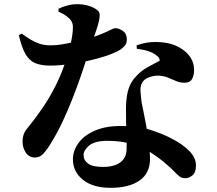

<svg xmlns="http://www.w3.org/2000/svg" viewBox="-20 -836 1040 919"><path d="M509 63Q425 63 377 24.5Q329 -14 329 -73Q329 -114 355 -150.5Q381 -187 432.5 -210Q484 -233 558 -233Q642 -233 701 -214Q760 -195 801 -173Q851 -148 884.5 -115Q918 -82 918 -44Q918 -11 901.5 3Q885 17 866 17Q850 17 838 7.5Q826 -2 811.5 -17.5Q797 -33 775 -51Q747 -76 708 -102Q669 -128 616 -145Q563 -162 494 -162Q434 -162 407 -139.5Q380 -117 380 -94Q380 -69 401.5 -53Q423 -37 474 -37Q508 -37 533 -46.5Q558 -56 572 -75Q586 -94 586 -123Q587 -147 585.5 -180.5Q584 -214 583.5 -249Q583 -284 583 -313Q583 -362 591.5 -397Q600 -432 621 -459Q652 -496 686.5 -514.5Q721 -533 744 -545Q745 -551 742 -557Q739 -563 732 -568Q717 -582 692 -590.5Q667 -599 635 -602L634 -619Q679 -635 721 -635Q763 -635 794 -627Q846 -612 877.5 -579Q909 -546 909 -501Q909 -475 899 -457.5Q889 -440 863 -440Q841 -440 822 -448.5Q803 -457 782 -465.5Q761 -474 731 -474Q711 -473 690.5 -465Q670 -457 661 -441Q651 -425 652.5 -400Q654 -375 658 -345Q662 -325 668.5 -293.5Q675 -262 681.5 -225Q688 -188 693 -149Q698 -110 698 -75Q698 -7 648 28Q598 63 509 63ZM148 -82Q119 -82 103.5 -105.5Q88 -129 88 -157Q88 -177 93.5 -193Q99 -209 114 -226Q150 -270 184.5 -320.5Q219 -371 248.5 -430.5Q278 -490 300 -560Q309 -590 315.5 -615.5Q322 -641 325.5 -664Q329 -687 329 -706Q329 -722 322.5 -733.5Q316 -745 303 -755Q291 -765 279 -771Q267 -777 260 -780V-794Q275 -802 300 -809Q325 -816 348 -816Q380 -816 405.5 -808Q431 -800 446 -787Q456 -780 457 -767.5Q458 -755 453.5 -735Q449 -715 439 -686Q429 -657 414 -615Q408 -597 396 -559.5Q384 -522 367 -472.5Q350 -423 328.5 -368Q307 -313 281.5 -258Q256 -203 227 -156Q207 -122 189 -102Q171 -82 148 -82ZM221 -522Q178 -522 149.5 -533.5Q121 -545 102.5 -576.5Q84 -608 70 -668L84 -675Q105 -660 125 -647.5Q145 -635 168 -627Q191 -619 223 -619Q248 -619 276 -623.5Q304 -628 330 -633.5Q356 -639 372 -643Q428 -658 460 -671Q492 -684 508 -692.5Q524 -701 532 -701Q549 -701 568 -688Q587 -675 587 -648Q587 -630 579 -619.5Q571 -609 557 -599Q533 -584 492.5 -570Q452 -556 404.5 -545.5Q357 -535 309 -528.5Q261 -522 221 -522Z"/></svg>

Font: Noto Serif JP ExtraLight ExtraBold
Style: Regular
Weight: 800
Version: Version 2.003-H1;hotconv 1.1.1;makeotfexe 2.6.0